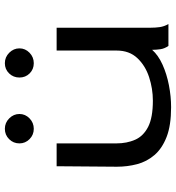

<svg xmlns="http://www.w3.org/2000/svg" viewBox="13 -726 724 790"><g transform="rotate(-90 375.0 -331.0)"><path d="M329 11Q254 11 206.5 -7.5Q159 -26 132 -57.5Q105 -89 94.5 -129Q84 -169 84 -212L86 -460H180V-214Q180 -171 195 -137Q210 -103 248 -83.5Q286 -64 356 -64Q405 -64 452.5 -79.5Q500 -95 531 -128Q562 -161 562 -213V-460H656V-72Q656 -53 658.5 -35.5Q661 -18 671 0H581Q570 -16 567.5 -33Q565 -50 565 -67Q543 -42 504.5 -24.5Q466 -7 419.5 2Q373 11 329 11ZM240 -554Q215 -554 197.5 -571.5Q180 -589 180 -613Q180 -638 197.5 -655.5Q215 -673 240 -673Q265 -673 283 -655Q301 -637 301 -613Q301 -589 283 -571.5Q265 -554 240 -554ZM510 -554Q485 -554 468 -571Q451 -588 451 -613Q451 -638 468 -655.5Q485 -673 510 -673Q535 -673 553 -655Q571 -637 571 -613Q571 -589 553 -571.5Q535 -554 510 -554Z"/></g></svg>

Font: Inconsolata ExtraExpanded Medium
Style: Regular
Weight: 500
Width: 8
Monospace: yes
Designer: Raph Levien, Cyreal, Brenton Simpson
Foundry: Raph Levien, Cyreal, Google
Version: Version 3.001; ttfautohint (v1.8.2.53-6de2)